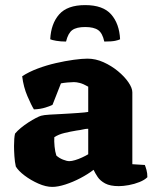

<svg xmlns="http://www.w3.org/2000/svg" viewBox="-20 -730 614 753"><path d="M185 3Q160 3 130.5 -10Q101 -23 76.5 -41.5Q52 -60 42 -77Q38 -95 36.5 -117.5Q35 -140 35 -157Q35 -173 36 -185.5Q37 -198 39 -206Q48 -217 62 -228.5Q76 -240 91.5 -250Q107 -260 120.5 -267Q134 -274 141 -276Q151 -279 175.5 -280.5Q200 -282 223 -283Q241 -284 257 -285Q273 -286 287 -287Q301 -288 311 -289Q321 -290 326 -291V-390Q307 -401 293.5 -404.5Q280 -408 270 -408Q261 -408 244.5 -406.5Q228 -405 219 -403L186 -319Q179 -315 159 -308.5Q139 -302 113 -301Q103 -317 87.5 -353Q72 -389 67 -431Q93 -448 127.5 -461Q162 -474 199 -482.5Q236 -491 269 -495.5Q302 -500 323 -500Q355 -500 386 -486Q417 -472 442.5 -451Q468 -430 483.5 -407.5Q499 -385 499 -368V-86L548 -83Q551 -76 554.5 -63.5Q558 -51 558 -35Q547 -24 527 -16Q507 -8 485 -4Q463 0 446 0Q412 0 392.5 -10.5Q373 -21 363 -36Q353 -51 347 -64Q325 -47 295.5 -31.5Q266 -16 236.5 -6.5Q207 3 185 3ZM252 -98Q261 -98 274.5 -102Q288 -106 302 -112.5Q316 -119 326 -125V-225Q316 -225 306 -222.5Q296 -220 280 -218Q256 -214 233 -208.5Q210 -203 193 -192Q192 -176 194 -155.5Q196 -135 201 -120Q212 -110 227 -104Q242 -98 252 -98ZM314 -710Q384 -710 416 -673.5Q448 -637 451 -576Q446 -573 432 -570Q418 -567 389 -567Q382 -600 365 -612Q348 -624 314 -624Q280 -624 263.5 -612Q247 -600 239 -567Q218 -567 200.5 -570Q183 -573 177 -576Q180 -637 212 -673.5Q244 -710 314 -710Z"/></svg>

Font: Texturina 12pt Black
Style: Regular
Weight: 900
Designer: Guillermo Torres Carreño
Foundry: Omnibus-Type
Version: Version 1.002